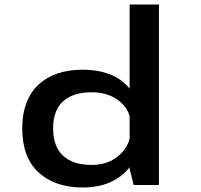

<svg xmlns="http://www.w3.org/2000/svg" viewBox="-20 -820 890 851"><path d="M344.5 -511Q486.5 -511 554.5 -427.5V-800H684.5V0H572.5L554.5 -71V-79Q522.5 -37 470 -13Q417.5 11 346.5 11Q223.5 11 151 -55.8Q78.5 -122.5 78.5 -251Q78.5 -315.5 98 -365.5Q117.5 -415.5 153.2 -447.2Q189 -479 237.2 -495Q285.5 -511 344.5 -511ZM386 -89Q453 -89 498.2 -123.8Q543.5 -158.5 554.5 -206V-305Q542.5 -349.5 497.5 -380.2Q452.5 -411 387 -411Q304 -411 259.8 -371.2Q215.5 -331.5 215.5 -251Q215.5 -170.5 259.5 -129.8Q303.5 -89 386 -89Z"/></svg>

Font: League Mono Wide Medium
Style: Regular
Weight: 500
Width: 8
Designer: Tyler Finck
Foundry: The League of Moveable Type / Tyler Finck
Version: Version 2.210